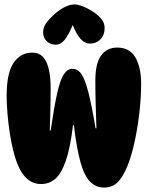

<svg xmlns="http://www.w3.org/2000/svg" viewBox="-20 -840 668 868"><path d="M10 -406Q10 -510 41.5 -556Q73 -602 125 -602Q158 -602 176 -580.5Q194 -559 201.5 -523Q209 -487 209 -442Q209 -417 208.5 -383.5Q208 -350 207 -315Q206 -280 205 -250H209Q225 -358 238.5 -418.5Q252 -479 268.5 -504Q285 -529 307 -529Q332 -529 348.5 -504.5Q365 -480 380 -421Q395 -362 412 -260H416Q414 -313 412.5 -370.5Q411 -428 411 -476Q411 -553 437 -589Q463 -625 510 -625Q566 -625 592 -580.5Q618 -536 618 -461Q618 -406 611.5 -343.5Q605 -281 593.5 -223Q582 -165 568 -122Q547 -58 520 -25Q493 8 451 8Q415 8 388.5 -17.5Q362 -43 344.5 -104.5Q327 -166 314 -274H310Q298 -173 278 -114.5Q258 -56 230.5 -32Q203 -8 166 -8Q121 -8 90 -44.5Q59 -81 40 -159Q30 -198 23.5 -242.5Q17 -287 13.5 -330Q10 -373 10 -406ZM318 -820Q332 -820 357 -810Q382 -800 407 -783Q429 -767 441 -750.5Q453 -734 453 -713Q453 -681 434 -662Q415 -643 388 -643Q362 -643 343 -665.5Q324 -688 309 -727Q289 -680 271.5 -659Q254 -638 232 -638Q207 -638 191 -654Q175 -670 175 -693Q175 -716 188 -734.5Q201 -753 223 -773Q251 -798 274.5 -809Q298 -820 318 -820Z"/></svg>

Font: DynaPuff Condensed
Style: Bold
Weight: 700
Width: 3
Designer: Toshi Omagari, Jennifer Daniel
Foundry: Google Fonts
Version: Version 2.000; ttfautohint (v1.8.4.7-5d5b)